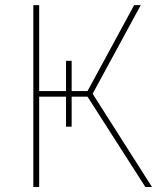

<svg xmlns="http://www.w3.org/2000/svg" viewBox="-20 -748 662 768"><path d="M244.1 -504.9H266.6V-241.2H244.1ZM113.3 0V-727.5H136.7V-383.8H330.1L516.6 -727.5H543L350.6 -373L587.9 0H561.5L330.1 -361.3H136.7V0Z"/></svg>

Font: Inter Tight Thin
Style: Regular
Weight: 250
Designer: Rasmus Andersson
Foundry: rsms
Version: Version 3.004